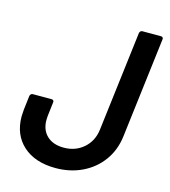

<svg xmlns="http://www.w3.org/2000/svg" viewBox="-107 -785 776 879"><g transform="rotate(15 281.5 -346.0)"><path d="M26 -181Q26 -191 28 -213L36 -280Q37 -285 40.5 -288.5Q44 -292 49 -292H139Q144 -292 147 -288.5Q150 -285 149 -280L141 -213Q140 -206 140 -194Q140 -147 169 -119.5Q198 -92 249 -92Q304 -92 342.5 -125.5Q381 -159 388 -213L446 -688Q447 -693 450.5 -696.5Q454 -700 459 -700H548Q553 -700 556 -696.5Q559 -693 558 -688L500 -213Q492 -147 456 -97Q420 -47 363 -19.5Q306 8 237 8Q139 8 82.5 -43Q26 -94 26 -181Z"/></g></svg>

Font: Barlow SemiBold
Style: Italic
Weight: 600
Italic angle: -7°
Designer: Jeremy Tribby
Foundry: Tribby Type
Version: Version 1.408